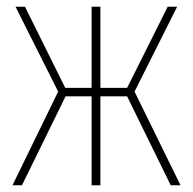

<svg xmlns="http://www.w3.org/2000/svg" viewBox="-20 -548 570 568"><path d="M17 0 152 -277 26 -528H54L173 -288H251V-528H277V-288H356L476 -528H504L378 -277L514 0H485L356 -263H277V0H251V-263H174L45 0Z"/></svg>

Font: Noto Sans Mono Condensed Thin
Style: Regular
Weight: 100
Width: 3
Designer: Monotype Design Team
Foundry: Monotype Imaging Inc.
Version: Version 2.014; ttfautohint (v1.8.4.7-5d5b)